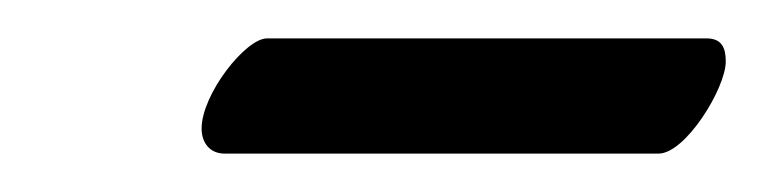

<svg xmlns="http://www.w3.org/2000/svg" viewBox="-20 -303 398 100"><path d="M323 -223C337 -223 358 -257 358 -271C358 -278 356 -283 348 -283H119C108 -283 85 -254 85 -236C85 -229 89 -223 97 -223Z"/></svg>

Font: Libertinus Sans
Style: Italic
Weight: 400
Italic angle: -12°
Designer: Philipp H. Poll, Khaled Hosny
Foundry: Caleb Maclennan
Version: Version 7.050;RELEASE